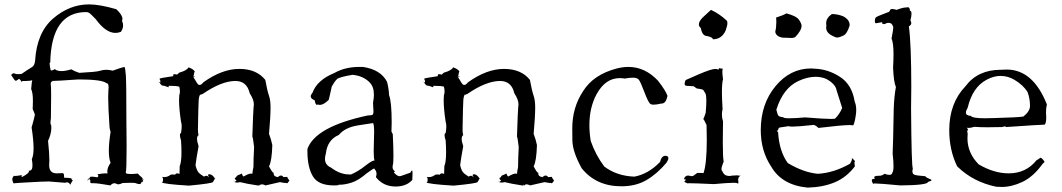

<svg xmlns="http://www.w3.org/2000/svg" viewBox="-20 -836 4841 875"><path d="M483 9Q492 -1 502 -1Q506 -1 510 1.5Q514 4 519 4Q527 4 539 -2L575 -3Q596 -3 599 -1Q609 3 615 3Q624 3 624 -6V-8Q626 -5 627 -5Q631 -5 634 -21Q625 -11 624 -11Q630 -17 630 -22Q630 -25 624 -29.5Q618 -34 608 -45Q588 -43 576 -43Q568 -43 560.5 -44Q553 -45 553 -53Q557 -53 557 -170L556 -283Q556 -458 553.5 -493Q551 -528 547 -531Q535 -529 494 -514Q477 -518 463 -518Q450 -518 434 -513Q418 -508 341 -504Q320 -511 305 -520Q278 -512 260 -512Q240 -512 230 -521Q220 -515 215 -515Q212 -515 211 -516Q206 -536 206 -549L209 -551Q214 -781 373 -781Q381 -781 387.5 -776.5Q394 -772 416 -749Q462 -686 506 -686Q519 -686 531 -691Q541 -706 541 -720Q541 -731 536 -741Q538 -745 538 -750Q538 -768 510 -794Q434 -816 386 -816Q297 -816 222.5 -752Q148 -688 140 -560Q138 -537 125.5 -530Q113 -523 78 -499L63 -498Q52 -498 47 -501L43 -502Q37 -502 31 -494Q47 -468 51 -468Q57 -468 67 -477Q76 -470 76 -465Q76 -462 73 -460Q75 -464 84 -467H99Q120 -467 127 -471Q125 -466 122 -430Q130 -414 130 -375L129 -339Q139 -316 139 -313Q135 -293 124 -255Q133 -197 133 -161Q133 -127 125 -111Q128 -94 128 -82Q128 -58 113 -58H111Q112 -57 112 -55Q112 -46 80 -29Q78 -32 78 -34Q78 -38 84 -39Q58 -34 49 -34Q45 -34 45 -35Q45 -36 48 -38Q36 -30 36 -19L37 -12Q40 0 44 0L46 -1Q48 -2 166 -8L203 -9Q259 -5 277 -3Q282 -5 285 -5Q295 -5 300 6Q305 -4 313 -16L312 -14Q310 -14 304 -22L310 -21Q310 -22 301 -24Q292 -26 272 -26V-33Q272 -46 266 -47L238 -46Q204 -46 204 -84L205 -105Q205 -138 199 -194Q214 -226 214 -254L213 -267Q210 -267 210 -276Q210 -284 212 -297L213 -398Q213 -436 212 -446L211 -453Q211 -466 222 -466L215 -467Q238 -467 337 -474Q445 -474 465 -457H466Q475 -457 475 -437L474 -424Q473 -413 473 -393Q473 -348 479 -259Q479 -251 484 -235Q476 -184 476 -149Q476 -114 484 -94Q469 -73 469 -55L470 -45Q468 -46 461 -46Q450 -46 426 -42H433L424 -43Q428 -38 428 -34Q428 -30 423 -28Q406 -31 398 -31Q391 -31 390 -28Q389 -25 379 -12Q380 -22 383 -22Q385 -22 387 -20Q392 -14 392 -12L391 -7Q391 -1 399 -1H408Q426 -1 483 9Z M1163 10Q1167 4 1174 4Q1180 4 1190 9Q1250 -4 1256 -6Q1276 -2 1281 -2Q1283 -2 1283 -3Q1285 -1 1288 -1Q1292 -1 1296 -10V-8L1299 -13Q1289 -27 1289 -29V-30L1272 -29Q1267 -36 1261 -36Q1254 -36 1246 -29Q1227 -31 1227 -46V-49H1226Q1221 -49 1206 -78Q1219 -102 1221 -175Q1216 -200 1206 -226Q1213 -304 1213 -347Q1213 -380 1205.5 -401Q1198 -422 1189 -472Q1149 -522 1071 -522Q992 -522 907 -461Q897 -449 891 -449Q890 -449 885.5 -449.5Q881 -450 860 -487L870 -488Q870 -487 861 -484Q866 -511 868 -511L869 -509Q859 -523 839 -529Q831 -514 797 -505L787 -496H788Q780 -498 776 -498Q769 -498 769 -493L770 -489Q707 -480 707 -477Q707 -475 710 -471L711 -463Q711 -460 710 -460Q707 -460 702 -467Q715 -446 720 -446H722Q727 -446 749 -438L748 -437L749 -445Q785 -445 797 -441Q800 -429 800 -419Q800 -410 797 -402Q796 -392 796 -379Q796 -340 805 -281Q808 -273 808 -260Q808 -247 805 -230Q800 -228 800 -220Q800 -211 805 -196Q807 -166 807 -143Q807 -97 799 -79L798 -43Q793 -46 788 -46Q782 -46 778 -40L767 -41Q758 -41 754 -37Q742 -29 729 -29L719 -30Q723 -26 723 -19Q723 -4 717 -4Q716 -4 714 -6Q723 3 841 10Q947 0 950.5 -6.5Q954 -13 960 -23L963 -28L960 -22Q948 -41 935 -42Q928 -42 928 -38Q928 -34 934 -27Q926 -35 920 -35Q915 -35 910 -31Q890 -44 889 -46Q878 -54 871 -83Q874 -109 885 -170Q878 -191 878 -203Q878 -216 885 -220Q882 -230 882 -246Q884 -360 885.5 -379.5Q887 -399 893 -406V-405Q893 -404 894 -404L904 -408Q990 -467 1053 -467Q1105 -467 1118 -411Q1137 -382 1137 -360Q1137 -358 1135.5 -345.5Q1134 -333 1130 -214Q1133 -209 1138 -166Q1135 -110 1135 -75Q1131 -55 1130 -44Q1128 -45 1124 -45Q1113 -45 1091 -32H1090Q1086 -32 1082 -45L1071 -40Q1067 -39 1063 -37Q1059 -35 1055 -27Q1050 -26 1050 -24Q1050 -23 1051.5 -19.5Q1053 -16 1058 -14Q1052 -7 1049 -7Q1045 -7 1044 -13Q1047 -4 1060 -4Q1066 -4 1074 -6Q1100 1 1159 10Q1160 5 1161 5Z M1783 14Q1832 14 1859 -16L1860 -46Q1860 -59 1858 -59Q1855 -59 1850 -49L1807 -34L1801 -33Q1790 -33 1775 -50L1780 -55Q1769 -63 1769 -75L1770 -83Q1773 -92 1773 -127Q1773 -163 1770 -225L1764 -236L1765 -279Q1765 -372 1753 -403Q1752 -431 1744 -463Q1715 -519 1634 -531H1617Q1552 -531 1503 -503Q1425 -471 1404 -413Q1396 -404 1396 -397Q1396 -386 1414 -379Q1418 -358 1424 -358Q1426 -358 1428 -360Q1433 -358 1438 -358Q1455 -358 1478 -381Q1479 -382 1492 -442Q1506 -467 1516.5 -476Q1527 -485 1586 -495Q1634 -491 1664 -461Q1684 -441 1684 -405Q1684 -388 1680 -368L1682 -329Q1682 -321 1680 -315.5Q1678 -310 1657 -310Q1417 -259 1381 -157V-146Q1381 -75 1405.5 -33Q1430 9 1502 9Q1523 9 1523 7Q1523 6 1521 6H1526Q1552 6 1583 -4Q1614 -14 1651 -46Q1681 -68 1685 -68Q1696 -57 1696 -44Q1696 -37 1693 -29Q1726 14 1783 14ZM1580 -41H1572Q1529 -41 1489 -72Q1461 -84 1461 -112Q1461 -123 1465 -136Q1472 -199 1524 -221Q1552 -255 1611 -264.5Q1670 -274 1679 -275Q1685 -275 1685 -233L1683 -149Q1683 -112 1687 -105Q1674 -104 1644 -80Q1614 -56 1580 -41Z M2369 10Q2373 4 2380 4Q2386 4 2396 9Q2456 -4 2462 -6Q2482 -2 2487 -2Q2489 -2 2489 -3Q2491 -1 2494 -1Q2498 -1 2502 -10V-8L2505 -13Q2495 -27 2495 -29V-30L2478 -29Q2473 -36 2467 -36Q2460 -36 2452 -29Q2433 -31 2433 -46V-49H2432Q2427 -49 2412 -78Q2425 -102 2427 -175Q2422 -200 2412 -226Q2419 -304 2419 -347Q2419 -380 2411.5 -401Q2404 -422 2395 -472Q2355 -522 2277 -522Q2198 -522 2113 -461Q2103 -449 2097 -449Q2096 -449 2091.5 -449.5Q2087 -450 2066 -487L2076 -488Q2076 -487 2067 -484Q2072 -511 2074 -511L2075 -509Q2065 -523 2045 -529Q2037 -514 2003 -505L1993 -496H1994Q1986 -498 1982 -498Q1975 -498 1975 -493L1976 -489Q1913 -480 1913 -477Q1913 -475 1916 -471L1917 -463Q1917 -460 1916 -460Q1913 -460 1908 -467Q1921 -446 1926 -446H1928Q1933 -446 1955 -438L1954 -437L1955 -445Q1991 -445 2003 -441Q2006 -429 2006 -419Q2006 -410 2003 -402Q2002 -392 2002 -379Q2002 -340 2011 -281Q2014 -273 2014 -260Q2014 -247 2011 -230Q2006 -228 2006 -220Q2006 -211 2011 -196Q2013 -166 2013 -143Q2013 -97 2005 -79L2004 -43Q1999 -46 1994 -46Q1988 -46 1984 -40L1973 -41Q1964 -41 1960 -37Q1948 -29 1935 -29L1925 -30Q1929 -26 1929 -19Q1929 -4 1923 -4Q1922 -4 1920 -6Q1929 3 2047 10Q2153 0 2156.5 -6.5Q2160 -13 2166 -23L2169 -28L2166 -22Q2154 -41 2141 -42Q2134 -42 2134 -38Q2134 -34 2140 -27Q2132 -35 2126 -35Q2121 -35 2116 -31Q2096 -44 2095 -46Q2084 -54 2077 -83Q2080 -109 2091 -170Q2084 -191 2084 -203Q2084 -216 2091 -220Q2088 -230 2088 -246Q2090 -360 2091.5 -379.5Q2093 -399 2099 -406V-405Q2099 -404 2100 -404L2110 -408Q2196 -467 2259 -467Q2311 -467 2324 -411Q2343 -382 2343 -360Q2343 -358 2341.5 -345.5Q2340 -333 2336 -214Q2339 -209 2344 -166Q2341 -110 2341 -75Q2337 -55 2336 -44Q2334 -45 2330 -45Q2319 -45 2297 -32H2296Q2292 -32 2288 -45L2277 -40Q2273 -39 2269 -37Q2265 -35 2261 -27Q2256 -26 2256 -24Q2256 -23 2257.5 -19.5Q2259 -16 2264 -14Q2258 -7 2255 -7Q2251 -7 2250 -13Q2253 -4 2266 -4Q2272 -4 2280 -6Q2306 1 2365 10Q2366 5 2367 5Z M2812 13Q2878 13 2926.5 -15.5Q2975 -44 3017 -94Q3026 -107 3026 -115Q3026 -126 3012 -126Q2995 -126 2988 -98Q2935 -43 2871 -31Q2791 -34 2734 -77Q2694 -130 2672 -194Q2666 -232 2666 -266Q2666 -346 2699 -407Q2739 -480 2804 -480Q2815 -480 2827 -478Q2850 -482 2865 -482Q2884 -482 2891.5 -472.5Q2899 -463 2916 -418Q2933 -373 2942 -364Q2947 -359 2959 -359Q2972 -359 2993 -364H2995Q3015 -364 3022 -399Q3014 -423 2978 -469Q2919 -531 2844 -531Q2819 -531 2791 -524Q2684 -496 2637 -420Q2588 -346 2588 -251Q2588 -248 2588.5 -196.5Q2589 -145 2631 -69Q2697 13 2812 13Z M3233 3Q3298 -3 3324 -3Q3338 -3 3340 -1Q3342 1 3343 1Q3345 1 3345 -5L3344 -16Q3344 -30 3355 -35Q3343 -37 3337 -37L3324 -36H3318Q3310 -34 3303 -34Q3297 -34 3288 -37Q3279 -40 3271 -57Q3268 -59 3268 -65Q3268 -76 3278 -100Q3274 -119 3274 -188L3275 -283Q3270 -298 3270 -314Q3270 -326 3273 -339Q3270 -385 3270 -416Q3270 -457 3275 -475Q3272 -496 3272 -508Q3272 -518 3274 -523Q3258 -524 3258 -526L3253 -518Q3249 -522 3241 -522Q3222 -522 3166 -498Q3110 -474 3106.5 -472Q3103 -470 3101 -461L3100 -454Q3100 -450 3102.5 -447Q3105 -444 3141 -443L3155 -433Q3181 -429 3181 -428H3182Q3185 -428 3196 -408Q3199 -397 3199 -376Q3199 -354 3196 -322Q3189 -300 3185 -293Q3188 -293 3200 -266L3201 -199Q3201 -89 3186 -47Q3185 -48 3156 -48Q3154 -43 3146 -40Q3144 -35 3131 -33Q3121 -36 3115 -36Q3108 -36 3103 -31Q3098 -26 3097 -19H3099Q3105 -19 3105 -17Q3105 -14 3099 -9V-8Q3099 -6 3114 0H3113Q3113 -1 3121 -1Q3145 -1 3233 3ZM3229 -657Q3269 -657 3287 -697Q3295 -719 3295 -731Q3295 -739 3291 -743Q3259 -773 3220 -791L3181 -755Q3165 -738 3165 -725Q3165 -715 3174 -708Q3180 -673 3201 -672Q3227 -667 3229 -657Z M3661 19Q3732 17 3785 -5.5Q3838 -28 3876 -78Q3874 -89 3874 -95Q3874 -100 3876 -100L3877 -101Q3877 -102 3869.5 -109.5Q3862 -117 3861 -117L3863 -112Q3863 -105 3854 -90Q3780 -48 3707 -44Q3642 -50 3570 -93Q3531 -147 3526 -234Q3520 -238 3520 -240Q3520 -241 3523 -241H3525Q3528 -255 3534 -255L3574 -261Q3578 -259 3591 -259Q3617 -259 3681 -266Q3683 -267 3686 -267Q3695 -267 3710 -253Q3818 -266 3852 -266Q3866 -266 3867 -264Q3874 -269 3880 -310Q3882 -323 3882 -335Q3882 -358 3875 -373Q3863 -450 3808.5 -485.5Q3754 -521 3692 -523L3676 -524Q3581 -524 3514 -443Q3447 -362 3447 -243Q3447 -148 3495 -76Q3544 8 3661 19ZM3769 -294Q3735 -294 3649 -301Q3603 -297 3578 -297Q3550 -297 3549 -302Q3527 -303 3524 -315Q3521 -327 3518 -336Q3549 -435 3619 -467Q3660 -486 3697 -486Q3722 -486 3744 -477Q3788 -454 3793 -423L3818 -344Q3806 -315 3785 -295ZM3795 -665Q3805 -665 3823 -673.5Q3841 -682 3852 -720V-722Q3852 -747 3822 -762Q3797 -772 3771 -772Q3745 -754 3745 -730L3746 -719L3745 -710Q3745 -683 3784 -668Q3789 -665 3795 -665ZM3589 -663Q3596 -663 3604 -667Q3633 -697 3633 -719Q3633 -728 3621.5 -745.5Q3610 -763 3564 -775Q3546 -765 3517 -756L3518 -738Q3518 -711 3513 -691Q3517 -668 3550 -664H3565Q3578 -664 3584 -663Z M4083 9Q4208 8 4209 -7Q4225 -11 4225 -15Q4225 -18 4214.5 -21.5Q4204 -25 4196 -33Q4155 -36 4146.5 -40Q4138 -44 4138 -56L4140 -69Q4134 -75 4132 -341L4133 -438Q4133 -636 4122 -716Q4133 -722 4133 -731Q4133 -737 4129 -743Q4134 -762 4134 -773Q4134 -786 4127 -787Q4126 -803 4118 -803L4109 -802Q4095 -802 4066 -791Q4054 -795 4046 -795L4039 -794Q4032 -780 4027 -780H4026Q3978 -762 3972.5 -757.5Q3967 -753 3967 -741V-738Q3967 -730 3973 -730L4000 -735V-734Q4000 -726 4007 -726Q4012 -726 4022 -731L4029 -732Q4046 -732 4050 -714L4051 -715V-712Q4051 -702 4043 -660Q4052 -641 4052 -588Q4052 -562 4050 -527Q4053 -460 4063 -440Q4055 -398 4053 -340Q4050 -170 4048 -136Q4052 -101 4052 -80Q4052 -56 4047 -50Q4045 -39 4033 -39Q4024 -39 4011 -44Q4000 -35 3988 -35H3986Q3964 -35 3964 -28Q3964 -25 3967 -21H3964Q3953 -21 3953 -14L3954 -9Q3958 2 3960 2L3961 1Q3961 0 3967 0Q3988 0 4083 9Z M4545 16Q4591 16 4639.5 -7Q4688 -30 4729 -86Q4734 -93 4739 -96L4740 -98Q4740 -101 4733 -109Q4726 -117 4722 -117Q4720 -117 4717 -114Q4714 -111 4704 -106Q4656 -46 4577 -46Q4510 -46 4440 -87Q4389 -139 4389 -206L4390 -227Q4388 -234 4388 -238Q4388 -243 4392 -243Q4390 -251 4385 -254L4394 -253Q4405 -253 4420 -258Q4443 -256 4481 -256L4547 -257Q4556 -260 4560 -260Q4564 -260 4564 -258V-257Q4725 -268 4740 -268H4741Q4748 -275 4748 -301L4747 -325Q4747 -345 4751 -360Q4688 -519 4568 -519L4541 -518Q4436 -518 4380 -443Q4306 -366 4306 -243Q4306 -152 4342 -78Q4414 -7 4520 15ZM4469 -297Q4412 -297 4404 -308Q4382 -309 4382 -323Q4382 -332 4390 -345Q4412 -439 4477 -473Q4509 -490 4540 -490Q4572 -490 4602 -473Q4644 -448 4663 -416Q4674 -387 4674 -353Q4674 -329 4644 -305Q4623 -301 4512 -298Z"/></svg>

Font: Xiaobo Songti 小帛宋体
Style: Regular
Weight: 400
Version: Version 1.501;March 17, 2024;FontCreator 14.0.0.2814 64-bit